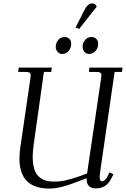

<svg xmlns="http://www.w3.org/2000/svg" viewBox="-20 -1099 739 1127"><path d="M86.9 -676.8 89.8 -702.1H284.2L280.8 -676.8H237.8L178.2 -254.9Q171.9 -208 171.9 -179.2Q171.9 -137.7 180.7 -108.6Q189.5 -79.6 206.5 -63.5Q223.6 -47.4 245.1 -40.3Q266.6 -33.2 294.9 -33.2Q318.4 -33.2 337.9 -35.4Q357.4 -37.6 397.9 -48.8Q438.5 -60.1 491.2 -81.1L573.2 -637.2Q575.2 -650.9 575.2 -655.8Q575.2 -668.5 568.4 -672.6Q561.5 -676.8 543 -676.8H502L504.9 -702.1H699.2L695.8 -676.8H652.8L569.8 -104Q564.9 -68.8 564.9 -58.1Q564.9 -35.2 578.1 -35.2Q596.7 -35.2 611.8 -64.9L623 -86.9L646 -76.2L634.8 -54.2Q616.7 -19 594 -6.1Q571.3 6.8 542 6.8Q488.8 6.8 488.8 -47.9V-53.2Q405.8 -20 357.4 -6.1Q309.1 7.8 270 7.8Q94.2 7.8 94.2 -168Q94.2 -203.1 99.1 -232.9L158.2 -637.2Q160.2 -650.9 160.2 -655.8Q160.2 -668.5 153.3 -672.6Q146.5 -676.8 127.9 -676.8ZM307.1 -823.2Q307.1 -847.2 321.8 -864.5Q336.4 -881.8 358.9 -881.8Q375 -881.8 386.5 -871.3Q397.9 -860.8 397.9 -841.8Q397.9 -816.9 382.8 -799.6Q367.7 -782.2 344.2 -782.2Q328.6 -782.2 317.9 -794.9Q307.1 -807.6 307.1 -823.2ZM423.8 -938 470.2 -1029.8Q483.9 -1057.1 495.6 -1068.1Q507.3 -1079.1 522.9 -1079.1Q538.6 -1079.1 547.9 -1060.1L444.8 -929.2ZM464.8 -823.2Q464.8 -847.2 479.7 -864.5Q494.6 -881.8 517.1 -881.8Q533.2 -881.8 544.7 -871.3Q556.2 -860.8 556.2 -841.8Q556.2 -816.9 540.8 -799.6Q525.4 -782.2 502 -782.2Q486.3 -782.2 475.6 -794.9Q464.8 -807.6 464.8 -823.2Z"/></svg>

Font: Dihjauti S
Style: Italic
Weight: 400
Italic angle: -9°
Designer: T. Christopher White
Version: Version 3.0.0